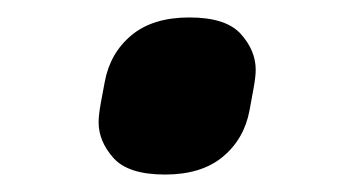

<svg xmlns="http://www.w3.org/2000/svg" viewBox="-20 -413 390 220"><path d="M169 -213Q127 -213 110 -232Q93 -251 93 -273Q93 -281 95.5 -295Q98 -309 100 -319Q106 -352 130.5 -372.5Q155 -393 197 -393Q239 -393 256 -374Q273 -355 273 -333Q273 -325 270.5 -311.5Q268 -298 266 -287Q260 -254 235.5 -233.5Q211 -213 169 -213Z"/></svg>

Font: IBM Plex Sans Var
Style: Italic
Weight: 400
Italic angle: -11.31°
Designer: Mike Abbink, Paul van der Laan, Pieter van Rosmalen
Foundry: Bold Monday
Version: Version 1.001